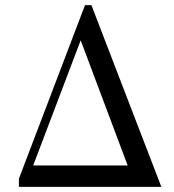

<svg xmlns="http://www.w3.org/2000/svg" viewBox="-20 -732 680 752"><path d="M110 -84 296 -574 480 -84ZM54 0H612L338 -712H313L54 -32Z"/></svg>

Font: Old Standard
Style: Regular
Weight: 400
Designer: Alexey Kryukov <alexios@thessalonica.org.ru>
Version: Version 2.0